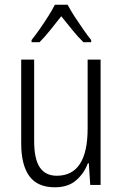

<svg xmlns="http://www.w3.org/2000/svg" viewBox="-20 -836 521 815"><path d="M407 -583V-51H363L357 -143H353Q337 -100 303 -70.5Q269 -41 213 -41Q139 -41 104.5 -88.5Q70 -136 70 -227V-583H125V-237Q125 -161 149 -125.5Q173 -90 221 -90Q352 -90 352 -291V-583ZM267 -816Q279 -793 297.5 -764.5Q316 -736 335 -709Q354 -682 367 -666V-657H334Q311 -679 287 -709Q263 -739 240 -767Q218 -739 193.5 -708.5Q169 -678 148 -657H114V-666Q130 -686 148.5 -712.5Q167 -739 184.5 -766.5Q202 -794 213 -816Z"/></svg>

Font: Noto Sans Tamil UI Condensed Light
Style: Regular
Weight: 300
Width: 3
Designer: Jelle Bosma - Monotype Design Team
Foundry: Monotype Imaging Inc.
Version: Version 2.004; ttfautohint (v1.8.4.7-5d5b)